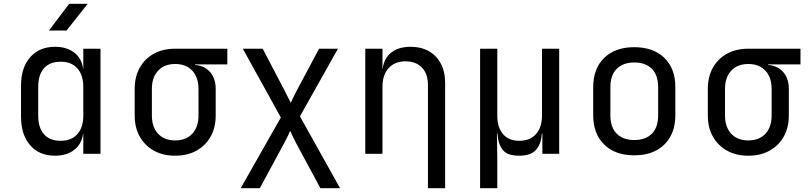

<svg xmlns="http://www.w3.org/2000/svg" viewBox="-20 -805 4240 1005"><path d="M236 -645 342 -785H439L328 -645ZM268 10Q185 10 137.5 -45Q90 -100 90 -195V-356Q90 -451 138 -505.5Q186 -560 268 -560Q330 -560 369 -529.5Q408 -499 415 -445H416V-550H506V0H416V-105H415Q408 -52 369 -21Q330 10 268 10ZM298 -68Q354 -68 385 -103Q416 -138 416 -200V-350Q416 -412 385 -447Q354 -482 298 -482Q241 -482 210.5 -448Q180 -414 180 -350V-200Q180 -136 210.5 -102Q241 -68 298 -68Z M897 10Q833 10 785.5 -16.5Q738 -43 711.5 -90Q685 -137 685 -200V-340Q685 -403 711.5 -450.5Q738 -498 785.5 -524Q833 -550 897 -550H1170V-468H1001V-465Q1051 -461 1080 -427.5Q1109 -394 1109 -340V-200Q1109 -137 1082.5 -90Q1056 -43 1008.5 -16.5Q961 10 897 10ZM897 -70Q954 -70 986.5 -105Q1019 -140 1019 -200V-340Q1019 -400 986.5 -435Q954 -470 897 -470Q840 -470 807.5 -435Q775 -400 775 -340V-200Q775 -140 807.5 -105Q840 -70 897 -70Z M1240 180 1450 -190 1251 -550H1355L1468 -334Q1477 -317 1486.5 -297.5Q1496 -278 1502 -267Q1507 -278 1516.5 -297.5Q1526 -317 1535 -334L1650 -550H1749L1550 -196L1760 180H1657L1532 -52Q1523 -69 1513.5 -88.5Q1504 -108 1499 -120Q1494 -108 1484.5 -89Q1475 -70 1466 -53L1340 180Z M1892 0V-550H1982V-445H1983Q1990 -500 2028 -530Q2066 -560 2129 -560Q2212 -560 2261 -509Q2310 -458 2310 -370V180H2220V-360Q2220 -419 2188.5 -451.5Q2157 -484 2103 -484Q2047 -484 2014.5 -449Q1982 -414 1982 -350V0Z M2493 180V-550H2583V-200Q2583 -138 2613 -103Q2643 -68 2698 -68Q2754 -68 2785.5 -103Q2817 -138 2817 -200V-550H2907V0H2819V-105H2816Q2813 -52 2786 -21Q2759 10 2697 10Q2635 10 2611 -21Q2587 -52 2584 -105H2581L2583 20V180Z M3300 8Q3200 8 3142.5 -48.5Q3085 -105 3085 -202V-348Q3085 -446 3142.5 -502Q3200 -558 3300 -558Q3400 -558 3457.5 -502Q3515 -446 3515 -349V-202Q3515 -105 3457.5 -48.5Q3400 8 3300 8ZM3300 -72Q3359 -72 3392 -105Q3425 -138 3425 -202V-348Q3425 -412 3392 -445Q3359 -478 3300 -478Q3242 -478 3208.5 -445Q3175 -412 3175 -348V-202Q3175 -138 3208.5 -105Q3242 -72 3300 -72Z M3897 10Q3833 10 3785.5 -16.5Q3738 -43 3711.5 -90Q3685 -137 3685 -200V-340Q3685 -403 3711.5 -450.5Q3738 -498 3785.5 -524Q3833 -550 3897 -550H4170V-468H4001V-465Q4051 -461 4080 -427.5Q4109 -394 4109 -340V-200Q4109 -137 4082.5 -90Q4056 -43 4008.5 -16.5Q3961 10 3897 10ZM3897 -70Q3954 -70 3986.5 -105Q4019 -140 4019 -200V-340Q4019 -400 3986.5 -435Q3954 -470 3897 -470Q3840 -470 3807.5 -435Q3775 -400 3775 -340V-200Q3775 -140 3807.5 -105Q3840 -70 3897 -70Z"/></svg>

Font: NKDuy Mono
Style: Regular
Weight: 400
Monospace: yes
Designer: NKDuy
Foundry: NKDuy
Version: Version 2.251; ttfautohint (v1.8.4.7-5d5b)